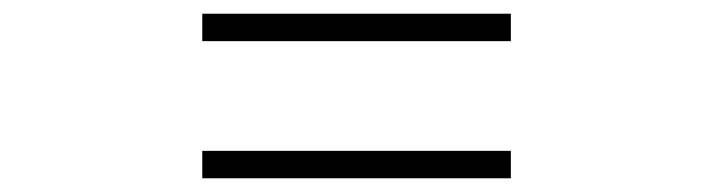

<svg xmlns="http://www.w3.org/2000/svg" viewBox="-20 -520 1040 280"><path d="M725 -460H275V-500H725ZM725 -260H275V-300H725Z"/></svg>

Font: Noto Serif JP ExtraLight Black
Style: Regular
Weight: 900
Version: Version 2.003-H1;hotconv 1.1.1;makeotfexe 2.6.0